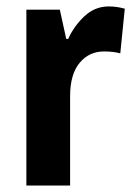

<svg xmlns="http://www.w3.org/2000/svg" viewBox="-20 -577 417 597"><path d="M318 -557Q343 -557 368 -550L354 -411Q334 -417 303 -417Q257 -417 227.5 -381.5Q198 -346 198 -278V0H62V-547H166L186 -456H192Q210 -496 242.5 -526.5Q275 -557 318 -557Z"/></svg>

Font: Noto Sans Myanmar UI Condensed
Style: Bold
Weight: 700
Width: 3
Designer: Monotype Design Team
Foundry: Monotype Imaging Inc.
Version: Version 2.103; ttfautohint (v1.8.4.7-5d5b)